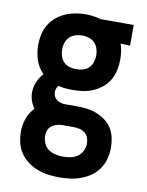

<svg xmlns="http://www.w3.org/2000/svg" viewBox="-85 -591 669 875"><g transform="rotate(10 250.0 -153.5)"><path d="M250 223Q224 223 198.5 219.5Q173 216 149 207Q125 198 104 182.5Q83 167 68.5 145.5Q54 124 48 98.5Q42 73 42 47Q42 16 52.5 -13.5Q63 -43 85 -65Q74 -80 67.5 -98.5Q61 -117 61 -136Q61 -162 71 -185.5Q81 -209 98 -228Q73 -252 62 -285.5Q51 -319 51 -354Q51 -378 56 -402.5Q61 -427 73.5 -448Q86 -469 104.5 -485Q123 -501 145.5 -511Q168 -521 192.5 -525.5Q217 -530 241 -530Q257 -530 272.5 -528Q288 -526 303 -522L311 -520H464V-424L420 -426Q426 -409 428.5 -390.5Q431 -372 431 -354Q431 -330 426 -305.5Q421 -281 409 -260Q397 -239 378 -223Q359 -207 336.5 -197Q314 -187 290 -183.5Q266 -180 241 -180Q224 -180 207 -181.5Q190 -183 174 -187Q169 -181 166 -173Q163 -165 163 -157Q163 -147 167 -138Q171 -129 178 -123Q185 -117 194 -114Q203 -111 213 -110Q213 -110 213.5 -110Q214 -110 215 -110Q217 -110 220 -110Q223 -110 225 -110H275Q298 -110 321 -107Q344 -104 365.5 -95.5Q387 -87 406 -73Q425 -59 437 -39.5Q449 -20 454 3Q459 26 459 49Q459 75 452.5 100Q446 125 431.5 146.5Q417 168 396 183Q375 198 351 207Q327 216 301.5 219.5Q276 223 250 223ZM241 -276Q257 -276 272.5 -280.5Q288 -285 299 -296Q310 -307 315 -322.5Q320 -338 320 -354Q320 -369 315.5 -383.5Q311 -398 301.5 -409Q292 -420 277.5 -425.5Q263 -431 248 -432H241Q241 -432 240.5 -432Q240 -432 240 -432Q225 -432 209.5 -427Q194 -422 183 -411Q172 -400 167 -385Q162 -370 162 -354Q162 -338 167 -322.5Q172 -307 183 -296Q194 -285 209.5 -280.5Q225 -276 241 -276ZM250 127Q268 127 285.5 123.5Q303 120 317.5 110Q332 100 340 83.5Q348 67 348 49Q348 35 343 22Q338 9 327 0.5Q316 -8 302.5 -11Q289 -14 275 -14H225Q223 -14 221 -14Q219 -14 217 -14Q205 -13 193 -9Q181 -5 171.5 3Q162 11 158 23Q154 35 154 47Q154 65 161.5 82Q169 99 183 109Q197 119 215 123Q233 127 250 127Z"/></g></svg>

Font: Iosevka Julsh Curly
Style: Bold
Weight: 700
Designer: Belleve Invis
Foundry: Belleve Invis
Version: Version 15.0.2; ttfautohint (v1.8.4)